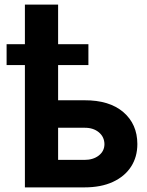

<svg xmlns="http://www.w3.org/2000/svg" viewBox="-20 -812 637 832"><path d="M363.1 -620.5V-530.1H8.6V-620.5ZM182.4 -377.5H345.7Q454 -378 514.5 -326.1Q574.9 -274.2 575.2 -188.1Q575.2 -131.9 547.8 -89.6Q520.4 -47.4 469.1 -23.7Q417.9 0 345.7 0H87.9V-792H231.8V-119.1H345.7Q383.8 -119.1 408.1 -138.1Q432.3 -157 432.6 -187.1Q432.3 -218.8 408.1 -238.9Q383.8 -258.9 345.7 -258.4H182.4Z"/></svg>

Font: Inter Tight
Style: Regular
Weight: 400
Designer: Rasmus Andersson
Foundry: rsms
Version: Version 3.002